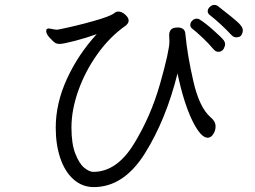

<svg xmlns="http://www.w3.org/2000/svg" viewBox="-20 -755 1040 782"><path d="M924 -611Q879 -659 833 -695Q826 -701 826 -709Q826 -719 834.5 -727Q843 -735 853 -735Q862 -735 869 -729Q932 -680 950.5 -662.5Q969 -645 969 -632Q969 -622 963.5 -612.5Q958 -603 942 -603Q932 -603 924 -611ZM171 -637Q175 -639 178 -639Q182 -639 194 -636.5Q206 -634 212 -634L219 -635Q289 -649 360 -669Q431 -689 446 -702Q454 -708 462 -708Q476 -708 490 -695.5Q504 -683 504 -671Q504 -660 491 -650Q427 -605 377 -535Q327 -465 299 -386Q271 -307 271 -236Q271 -169 287 -128.5Q303 -88 323.5 -71.5Q344 -55 360 -55Q455 -55 524.5 -167.5Q594 -280 632 -414Q670 -548 670 -586L669 -612Q669 -625 676 -634Q683 -643 705 -643Q717 -643 725.5 -637Q734 -631 735 -617Q743 -531 767.5 -424Q792 -317 838 -277Q858 -261 858 -240Q858 -223 848.5 -208.5Q839 -194 826 -194Q797 -194 762.5 -265.5Q728 -337 703 -456Q656 -267 570 -130Q484 7 362 7Q315 7 279.5 -24.5Q244 -56 225.5 -111Q207 -166 207 -235Q207 -334 252.5 -433.5Q298 -533 374 -616Q333 -601 285 -588.5Q237 -576 222 -576Q215 -576 207 -579Q197 -585 182.5 -601Q168 -617 168 -629Q168 -634 171 -637ZM781 -679Q789 -679 794 -675Q814 -663 848 -633Q882 -603 892 -590Q897 -582 897 -575Q897 -568 891 -556Q883 -544 870 -544Q858 -544 850 -554Q830 -578 804.5 -602Q779 -626 762 -639Q755 -645 755 -653Q755 -663 763 -671Q771 -679 781 -679Z"/></svg>

Font: Iansui 0.93
Style: Regular
Weight: 400
Designer: But Ko / Fontworks Inc.
Foundry: zi-hi.com / Fontworks Inc.
Version: Version 0.931